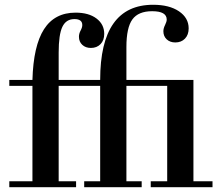

<svg xmlns="http://www.w3.org/2000/svg" viewBox="-20 -785 937 805"><path d="M333 0V-25H400V-425H226V-25H299V0H19V-25H116V-425H19V-450H116Q120 -593 164.5 -662.5Q209 -732 297 -732Q352 -732 384.5 -707.5Q417 -683 417 -643Q417 -616 401.5 -600Q386 -584 361 -584Q339 -584 325 -597Q311 -610 311 -631Q311 -644 318 -657Q325 -670 325 -680Q325 -705 292 -705Q257 -705 241.5 -672.5Q226 -640 226 -565V-450H400Q400 -765 622 -765Q690 -765 730.5 -737.5Q771 -710 771 -666Q771 -639 755.5 -623Q740 -607 715 -607Q693 -607 679 -620Q665 -633 665 -654Q665 -666 672 -680Q679 -694 679 -703Q679 -738 618 -738Q560 -738 535 -703.5Q510 -669 510 -588V-450H791V-25H871V0H612V-25H681V-425H510V-25H574V0Z"/></svg>

Font: Libre Bodoni
Style: Regular
Weight: 400
Designer: Pablo Impallari, Rodrigo Fuenzalida
Foundry: Pablo Impallari, Rodrigo Fuenzalida
Version: Version 1.001